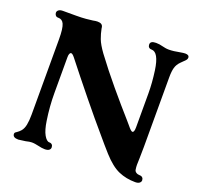

<svg xmlns="http://www.w3.org/2000/svg" viewBox="-120 -812 998 957"><g transform="rotate(20 378.5 -334.0)"><path d="M40 -10Q40 -15 43.5 -18Q47 -21 52 -24Q56 -27 61 -31Q66 -35 70 -40Q81 -53 85.5 -75Q90 -97 90 -130V-529Q90 -587 80 -609Q71 -629 50.3 -629H48.3Q40 -629 35 -635Q30 -641 30 -649Q30 -657 37.5 -663Q45 -669 60 -669H129Q160 -669 181.5 -671Q203 -673 217 -675Q230.8 -678 241 -678Q267 -678 270 -659Q271 -656 271 -652Q276 -626 285.5 -600.7Q295 -575.3 322 -538Q374 -468 433.5 -397Q493 -326 548 -264Q557 -254 566 -243Q574 -233 580.5 -227Q587 -221 591 -221Q601 -221 601 -249V-428Q601 -484 592 -548Q579 -639 541 -639Q531 -639 526 -644.5Q521 -650 521 -659Q521 -678 551 -678Q569 -678 587 -673Q595 -671 603.5 -669.5Q612 -668 622 -668Q646 -668 681 -675Q688 -676.2 694.5 -677.1Q701 -678 706 -678Q727 -678 727 -663Q727 -657 723 -651.5Q719 -646 709 -637L698 -626Q682 -610 676.5 -590.5Q671 -571 671 -539V-170L670 -108L669 -75Q669 -62 671 -50Q672 -41 680.2 -35.5Q688.4 -30 699.8 -30Q709 -30 714.5 -24.5Q720 -19 720 -10Q720 -2 712.5 4Q705 10 690 10Q642 10 601.5 -7.5Q561 -25 515 -76Q481 -114 451 -150Q394 -216 323 -303.5Q252 -391 190 -470Q178 -485 171 -485Q166 -485 163 -478.5Q160 -472 160 -460V-270Q160 -199 171 -127Q178 -79 192 -54.5Q206 -30 220 -30Q230 -30 235 -24.5Q240 -19 240 -10Q240 -1 232.5 4.5Q225 10 210 10Q195 10 175 5Q166 3 157 1.5Q148 0 139 0Q127 0 107.5 5Q75 10 70 10Q40 10 40 -10Z"/></g></svg>

Font: Raigarh
Style: Regular
Weight: 400
Designer: jaikishan Patel
Foundry: MagicType
Version: Version 1.000;FEAKit 1.0